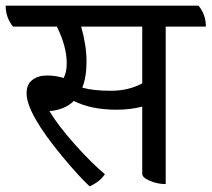

<svg xmlns="http://www.w3.org/2000/svg" viewBox="-56 -631 748 679"><path d="M672 -537H530V20Q501 20 474 8.5Q447 -3 447 -16V-254Q405 -243 357 -243Q266 -243 205 -274Q174 -243 119 -238Q150 -186 209.5 -119.5Q269 -53 315 -15Q297 12 261 28Q224 -6 165 -77Q38 -230 38 -301Q38 -333 58.5 -348.5Q79 -364 110.5 -364Q142 -364 169 -355Q180 -376 180 -407Q180 -467 145 -537H-10Q-36 -569 -36 -611H646Q672 -580 672 -537ZM447 -537H231Q250 -470 250 -414Q250 -358 235 -321Q274 -310 336 -310Q398 -310 447 -336Z"/></svg>

Font: Karma Medium
Style: Regular
Weight: 500
Designer: Joana Correia
Foundry: Indian Type Foundry
Version: Version 1.202;PS 1.0;hotconv 1.0.78;makeotf.lib2.5.61930; tt